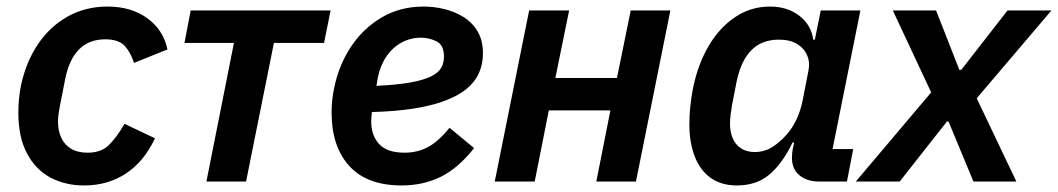

<svg xmlns="http://www.w3.org/2000/svg" viewBox="-20 -554 3229 586"><path d="M237 12Q179 12 134 -12Q89 -36 62.5 -85.5Q36 -135 36 -210Q36 -232 38 -252.5Q40 -273 44 -293Q59 -364 95.5 -418.5Q132 -473 186.5 -503.5Q241 -534 308 -534Q381 -534 430 -498Q479 -462 491 -403L389 -362Q378 -396 359.5 -415Q341 -434 301 -434Q252 -434 221.5 -403.5Q191 -373 179 -313L162 -226Q160 -216 158.5 -204.5Q157 -193 157 -183Q157 -155 167 -133.5Q177 -112 197 -100Q217 -88 248 -88Q288 -88 311.5 -110.5Q335 -133 360 -176L453 -132Q420 -61 364.5 -24.5Q309 12 237 12Z M610 0 694 -423H543L562 -522H989L969 -423H816L731 0Z M1206 12Q1100 12 1046 -47.5Q992 -107 992 -211Q992 -230 994 -249Q996 -268 1000 -286Q1014 -355 1051 -411Q1088 -467 1144.5 -500.5Q1201 -534 1273 -534Q1304 -534 1335.5 -526.5Q1367 -519 1394 -502.5Q1421 -486 1437.5 -458.5Q1454 -431 1454 -391Q1454 -358 1441.5 -330.5Q1429 -303 1403 -282Q1377 -261 1336.5 -246Q1296 -231 1241.5 -222.5Q1187 -214 1115 -212Q1114 -203 1113.5 -195.5Q1113 -188 1113 -183Q1113 -141 1137 -114.5Q1161 -88 1215 -88Q1254 -88 1286 -105Q1318 -122 1352 -164L1427 -102Q1378 -40 1324.5 -14Q1271 12 1206 12ZM1265 -439Q1233 -439 1205.5 -424Q1178 -409 1159.5 -382Q1141 -355 1133 -317L1129 -292Q1193 -295 1233.5 -302.5Q1274 -310 1296 -321Q1318 -332 1326.5 -347Q1335 -362 1335 -381Q1335 -417 1312 -428Q1289 -439 1265 -439Z M1490 0 1595 -522H1717L1675 -316H1863L1905 -522H2026L1921 0H1800L1843 -217H1655L1612 0Z M2565 0H2479Q2443 0 2420 -19Q2397 -38 2397 -73Q2397 -80 2398 -88.5Q2399 -97 2400 -102L2404 -119H2399Q2368 -55 2328.5 -21.5Q2289 12 2229 12Q2181 12 2148.5 -11.5Q2116 -35 2100 -77.5Q2084 -120 2084 -174Q2084 -204 2087 -231Q2090 -258 2095 -284Q2110 -358 2143 -414Q2176 -470 2224 -502Q2272 -534 2330 -534Q2383 -534 2419.5 -506Q2456 -478 2462 -433H2467L2485 -522H2606L2521 -99H2584ZM2283 -90Q2313 -90 2336 -104.5Q2359 -119 2377 -139Q2397 -160 2410.5 -188.5Q2424 -217 2430 -249L2447 -336Q2453 -363 2443.5 -385Q2434 -407 2412.5 -420Q2391 -433 2357 -433Q2305 -433 2273 -400.5Q2241 -368 2228 -304L2214 -232Q2212 -221 2210 -205Q2208 -189 2208 -177Q2208 -151 2216.5 -131.5Q2225 -112 2242 -101Q2259 -90 2283 -90Z M2726 0H2592L2822 -272L2705 -522H2837L2908 -341H2914L3055 -522H3189L2961 -254L3082 0H2951L2875 -183H2870Z"/></svg>

Font: IBM Plex Sans SemiBold
Style: Italic
Weight: 600
Italic angle: -11.31°
Designer: Mike Abbink, Paul van der Laan, Pieter van Rosmalen
Foundry: Bold Monday
Version: Version 3.201